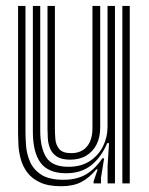

<svg xmlns="http://www.w3.org/2000/svg" viewBox="-20 -620 504 649"><path d="M186.6 9.5Q142.5 9.5 114.7 -3.7Q86.9 -16.9 71.6 -37.9Q56.3 -58.9 49.9 -83.2Q43.5 -107.4 42.3 -130Q41.1 -152.6 41.1 -168.4V-600H66.1V-173.3Q66.1 -154.4 68.1 -127.3Q70.1 -100.2 81.3 -73.8Q92.5 -47.5 119 -29.9Q145.6 -12.3 194.7 -12.3Q239.9 -12.3 270.9 -30.7Q301.9 -49 325.9 -84.9H332L321.4 -19.3V0H296.4L296.2 -6.5L310.1 -47.3H305.4Q281.7 -18.8 254.7 -4.7Q227.8 9.5 186.6 9.5ZM393.6 0V-600H418.6V0ZM217.3 -80.3Q187.4 -80.3 171.5 -91.3Q155.5 -102.2 149.1 -118.7Q142.6 -135.2 141.6 -152.6Q140.6 -170 140.6 -182.9V-600H165.6V-184.4Q165.6 -168.4 167.2 -149.1Q168.9 -129.9 180.4 -116.1Q191.9 -102.3 221.1 -102.3Q243.6 -102.3 259.6 -112.2Q275.5 -122.1 284 -140.9Q292.5 -159.7 292.5 -186V-600H318.7V-188.6Q318.7 -156.5 306.6 -132.1Q294.4 -107.7 271.7 -94Q249.1 -80.3 217.3 -80.3ZM201.9 -34.4Q143.1 -34.9 117.1 -69.9Q91.1 -105 91.1 -174.9V-600H116V-178.1Q116 -121.2 136 -88.7Q156.1 -56.2 211.3 -56.2Q254.2 -56.2 283.6 -75.5Q313 -94.8 328.3 -125.7Q343.5 -156.5 343.5 -190.8V-600H368.6V0H343.7V-60L348.5 -136.1H342.4Q322.6 -88.9 288.4 -61.5Q254.2 -34 201.9 -34.4Z"/></svg>

Font: Big Shoulders Inline Display SC Thin
Style: Regular
Weight: 100
Designer: Patric King
Foundry: XO Type Co
Version: Version 2.002